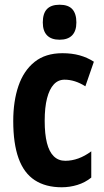

<svg xmlns="http://www.w3.org/2000/svg" viewBox="-20 -782 439 812"><path d="M241 10Q173 10 127 -20Q81 -50 58.5 -112.5Q36 -175 36 -270Q36 -354 58 -418.5Q80 -483 126 -520Q172 -557 244 -557Q284 -557 316.5 -548Q349 -539 377 -521L341 -417Q319 -431 297 -438Q275 -445 253 -445Q226 -445 207.5 -425Q189 -405 179 -366.5Q169 -328 169 -271Q169 -215 178.5 -177.5Q188 -140 207.5 -121Q227 -102 256 -102Q284 -102 311.5 -112Q339 -122 366 -142V-31Q340 -10 307.5 0Q275 10 241 10ZM232 -762Q269 -762 286 -743Q303 -724 303 -687Q303 -651 285 -632.5Q267 -614 232 -614Q197 -614 179 -632.5Q161 -651 161 -687Q161 -725 178.5 -743.5Q196 -762 232 -762Z"/></svg>

Font: Noto Sans Khmer ExtraCondensed
Style: Bold
Weight: 700
Width: 2
Designer: Danh Hong and the Monotype Design Team
Foundry: Monotype Imaging Inc.
Version: Version 2.004